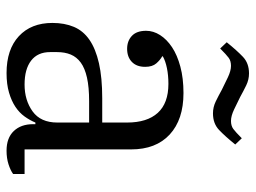

<svg xmlns="http://www.w3.org/2000/svg" viewBox="-117 -651 780 586"><g transform="rotate(90 273.0 -358.0)"><path d="M203 12Q131 12 90.5 -25.5Q50 -63 50 -128Q50 -165 62 -193.5Q74 -222 101.5 -241Q129 -260 173 -270Q217 -280 280 -280H354V-356Q354 -417 324.5 -449.5Q295 -482 236 -482Q210 -482 188 -477.5Q166 -473 152 -465V-463Q163 -457 173.5 -445Q184 -433 184 -411Q184 -385 169 -370.5Q154 -356 129 -356Q105 -356 89.5 -370.5Q74 -385 74 -414Q74 -436 87 -456.5Q100 -477 124 -493Q148 -509 183.5 -518.5Q219 -528 264 -528Q345 -528 390.5 -486Q436 -444 436 -368V-43H511V-8Q500 0 481.5 6Q463 12 440 12Q401 12 380 -10Q359 -32 359 -69V-76H354Q347 -59 335.5 -43Q324 -27 306 -15Q288 -3 262.5 4.5Q237 12 203 12ZM238 -43Q286 -43 320 -67.5Q354 -92 354 -143V-240H289Q246 -240 217 -233.5Q188 -227 171 -214.5Q154 -202 146.5 -184Q139 -166 139 -142V-121Q139 -83 165 -63Q191 -43 238 -43ZM326 -618Q307 -618 289.5 -626.5Q272 -635 254 -645Q236 -654 216 -663.5Q196 -673 181 -673Q166 -673 156.5 -666Q147 -659 128 -640L109 -660Q134 -691 153.5 -709.5Q173 -728 204 -728Q223 -728 240.5 -719.5Q258 -711 276 -701Q294 -692 314 -682.5Q334 -673 349 -673Q364 -673 373.5 -680Q383 -687 402 -706L421 -686Q396 -655 376.5 -636.5Q357 -618 326 -618Z"/></g></svg>

Font: IBM Plex Serif
Style: Regular
Weight: 400
Designer: Mike Abbink, Paul van der Laan, Pieter van Rosmalen
Foundry: Bold Monday
Version: Version 3.001